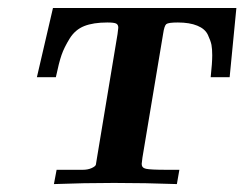

<svg xmlns="http://www.w3.org/2000/svg" viewBox="-20 -465 617 485"><path d="M73.2 -270 113.8 -444.8H577.1L560.1 -270H512.2Q516.1 -306.2 516.1 -325.2Q516.1 -341.3 514.2 -351.6Q512.2 -361.8 505.1 -377Q498 -392.1 478.5 -400.1Q459 -408.2 429.2 -408.2Q405.3 -408.2 400.1 -404.1Q395 -399.9 392.1 -379.9L339.8 -66.9Q337.9 -52.7 337.9 -50.8Q337.9 -41 348.9 -38.6Q359.9 -36.1 400.9 -36.1H433.1L426.8 0Q347.7 -2.9 268.1 -2.9Q191.9 -2.9 116.2 0L123 -36.1H141.1Q176.3 -36.1 189.2 -36.1Q202.1 -36.1 211.7 -40.5Q221.2 -44.9 222.2 -49.1Q223.1 -53.2 225.1 -66.9L276.9 -378.9Q278.8 -393.1 278.8 -395Q278.8 -402.8 273.4 -405.5Q268.1 -408.2 251 -408.2Q215.8 -408.2 192.9 -399.2Q169.9 -390.1 156 -367.7Q142.1 -345.2 135.5 -326.2Q128.9 -307.1 121.1 -270Z"/></svg>

Font: CMU Serif Extra
Style: BoldSlanted
Weight: 700
Italic angle: -9.46001°
Version: Version 0.7.0